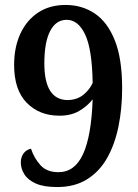

<svg xmlns="http://www.w3.org/2000/svg" viewBox="-20 -744 559 775"><path d="M211 11Q156 11 124 -3.5Q92 -18 78 -41Q64 -64 64 -88Q64 -109 74.5 -124Q85 -139 105 -144Q118 -105 143.5 -77Q169 -49 216 -49Q282 -49 315.5 -122.5Q349 -196 354 -343Q333 -316 300 -296.5Q267 -277 220 -277Q139 -277 88 -329Q37 -381 37 -482Q37 -553 62 -607.5Q87 -662 133.5 -693Q180 -724 245 -724Q311 -724 362.5 -689.5Q414 -655 443.5 -581Q473 -507 473 -388Q473 -305 458 -232.5Q443 -160 412 -105.5Q381 -51 331 -20Q281 11 211 11ZM253 -340Q291 -341 316 -361Q341 -381 354 -409Q352 -544 324 -604Q296 -664 249 -664Q206 -664 182.5 -619Q159 -574 159 -488Q159 -341 253 -340Z"/></svg>

Font: Noto Serif SemiCondensed SemiBold
Style: Regular
Weight: 600
Width: 4
Designer: Monotype Design Team
Foundry: Monotype Imaging Inc.
Version: Version 2.013; ttfautohint (v1.8.4.7-5d5b)